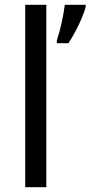

<svg xmlns="http://www.w3.org/2000/svg" viewBox="-20 -780 377 800"><path d="M173 0V-760H85V0ZM337 -751V-760H250C245 -717 230 -650 217 -612V-600H265C295 -644 328 -715 337 -751Z"/></svg>

Font: Noto Sans Newa
Style: Regular
Weight: 400
Designer: Monotype Design Team
Foundry: Monotype Imaging Inc.
Version: Version 2.007